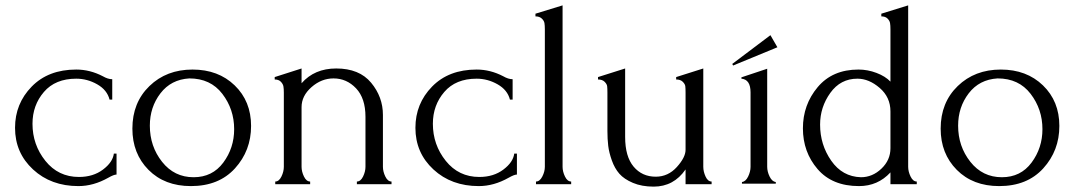

<svg xmlns="http://www.w3.org/2000/svg" viewBox="-20 -686 4009 715"><path d="M414 -114V-36Q404 -36 383 -24Q328 7 272 7Q170 7 103 -55Q36 -117 36 -210Q36 -300 98 -363.5Q160 -427 264 -427Q315 -427 363 -402Q382 -391 398 -391V-315H388Q379 -351 342 -372Q305 -393 264 -393Q186 -393 143.5 -343.5Q101 -294 101 -225Q101 -147 149 -87Q197 -27 274 -27Q327 -27 363.5 -54.5Q400 -82 404 -114Z M691 7Q593 7 533 -53.5Q473 -114 473 -207Q473 -304 536.5 -365.5Q600 -427 697 -427Q793 -427 854 -368Q915 -309 915 -217Q915 -125 855 -59Q795 7 691 7ZM685 -394Q617 -390 577.5 -338.5Q538 -287 538 -218Q538 -141 583.5 -83.5Q629 -26 701 -26Q771 -26 811.5 -80.5Q852 -135 852 -205Q852 -279 808 -336.5Q764 -394 685 -394Z M1406 -258V-65Q1406 -47 1415 -28.5Q1424 -10 1438 -10V0H1309V-10Q1323 -10 1332 -28.5Q1341 -47 1341 -65V-251Q1341 -320 1306 -357Q1271 -394 1222 -394Q1177 -394 1140 -361.5Q1103 -329 1103 -287V-65Q1103 -47 1112 -28.5Q1121 -10 1135 -10V0H1005V-10Q1019 -10 1028 -28.5Q1037 -47 1037 -65V-341Q1037 -355 1035.5 -364Q1034 -373 1026 -381.5Q1018 -390 1003 -390V-399L1103 -431V-376Q1151 -431 1232 -431Q1318 -431 1362 -378Q1406 -325 1406 -258Z M1905 -114V-36Q1895 -36 1874 -24Q1819 7 1763 7Q1661 7 1594 -55Q1527 -117 1527 -210Q1527 -300 1589 -363.5Q1651 -427 1755 -427Q1806 -427 1854 -402Q1873 -391 1889 -391V-315H1879Q1870 -351 1833 -372Q1796 -393 1755 -393Q1677 -393 1634.5 -343.5Q1592 -294 1592 -225Q1592 -147 1640 -87Q1688 -27 1765 -27Q1818 -27 1854.5 -54.5Q1891 -82 1895 -114Z M2107 0H1976V-10Q1990 -10 1999.5 -28.5Q2009 -47 2009 -65V-577Q2009 -591 2007.5 -600Q2006 -609 1997.5 -617Q1989 -625 1974 -625V-635L2075 -666V-65Q2075 -47 2084 -28.5Q2093 -10 2107 -10Z M2599 -431V-65Q2599 -47 2607.5 -28.5Q2616 -10 2630 -10V0H2533V-55Q2489 9 2414 9Q2370 9 2337 -5Q2304 -19 2286.5 -39Q2269 -59 2258.5 -88.5Q2248 -118 2245 -143Q2242 -168 2242 -198V-341Q2242 -357 2241 -365Q2240 -373 2231.5 -381.5Q2223 -390 2207 -390V-399L2308 -431V-176Q2308 -103 2339.5 -65.5Q2371 -28 2422 -28Q2468 -28 2500.5 -64Q2533 -100 2533 -128V-341Q2533 -357 2532 -365Q2531 -373 2522.5 -381.5Q2514 -390 2498 -390V-399Z M2869 -2H2743V-8Q2757 -10 2766 -28.5Q2775 -47 2775 -65V-342Q2775 -390 2741 -393V-398L2837 -430V-65Q2837 -47 2846 -28.5Q2855 -10 2869 -8ZM2710 -442 2707 -448 2849 -555 2875 -510Z M3394 0H3296V-44Q3249 7 3179 7Q3079 7 3024.5 -56.5Q2970 -120 2970 -208Q2970 -296 3025 -361.5Q3080 -427 3177 -427Q3211 -427 3244 -414.5Q3277 -402 3296 -382V-577Q3296 -591 3294.5 -600Q3293 -609 3285 -617Q3277 -625 3262 -625V-635L3362 -666V-65Q3362 -47 3371 -28.5Q3380 -10 3394 -10ZM3186 -26Q3229 -26 3262.5 -58Q3296 -90 3296 -134V-271Q3296 -324 3256 -358.5Q3216 -393 3173 -393Q3110 -393 3072 -340Q3034 -287 3034 -222Q3034 -147 3075.5 -87.5Q3117 -28 3186 -26Z M3701 7Q3603 7 3543 -53.5Q3483 -114 3483 -207Q3483 -304 3546.5 -365.5Q3610 -427 3707 -427Q3803 -427 3864 -368Q3925 -309 3925 -217Q3925 -125 3865 -59Q3805 7 3701 7ZM3695 -394Q3627 -390 3587.5 -338.5Q3548 -287 3548 -218Q3548 -141 3593.5 -83.5Q3639 -26 3711 -26Q3781 -26 3821.5 -80.5Q3862 -135 3862 -205Q3862 -279 3818 -336.5Q3774 -394 3695 -394Z"/></svg>

Font: Forum
Style: Regular
Weight: 400
Designer: Denis Masharov
Foundry: Denis Masharov
Version: Version 1.000